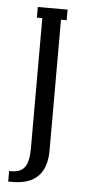

<svg xmlns="http://www.w3.org/2000/svg" viewBox="-51 -710 326 740"><g transform="rotate(5 112.0 -340.0)"><path d="M25.9 0H9.8V-41H20Q55.2 -41 70.6 -63Q85.9 -85 85.9 -134.8V-639.2H64.9V-680.2H180.2V-639.2H158.2V-133.8Q158.2 0 25.9 0Z"/></g></svg>

Font: Margherita
Style: Regular
Weight: 400
Designer: James Puckett
Foundry: Dunwich Type Founders
Version: Version 1.008;hotconv 1.0.109;makeotfexe 2.5.65596